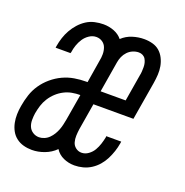

<svg xmlns="http://www.w3.org/2000/svg" viewBox="-104 -633 708 735"><g transform="rotate(20 250.0 -265.0)"><path d="M102 8Q84 8 67.5 3.5Q51 -1 38 -11Q25 -21 17 -35.5Q9 -50 5.5 -67Q2 -84 2.5 -101.5Q3 -119 6 -136Q10 -160 17.5 -183Q25 -206 39 -226.5Q53 -247 72.5 -263.5Q92 -280 114.5 -290.5Q137 -301 161 -305Q185 -309 208 -309H214L229 -401Q232 -415 232 -429Q232 -443 227.5 -455.5Q223 -468 212 -475.5Q201 -483 187 -483Q172 -483 158.5 -474Q145 -465 136.5 -452Q128 -439 123 -424.5Q118 -410 116 -395Q115 -394 115 -393Q115 -392 115 -391H54Q54 -393 54.5 -394.5Q55 -396 55 -398Q58 -416 63.5 -433Q69 -450 78 -466Q87 -482 99.5 -496Q112 -510 127.5 -520Q143 -530 161 -534Q179 -538 196 -538Q219 -538 239.5 -530Q260 -522 273 -506Q291 -523 314.5 -530.5Q338 -538 362 -538Q380 -538 396.5 -533.5Q413 -529 425 -518.5Q437 -508 444.5 -493Q452 -478 455 -461.5Q458 -445 457 -427.5Q456 -410 453 -392L427 -237H264L246 -129Q244 -115 243.5 -101.5Q243 -88 246.5 -75.5Q250 -63 260.5 -55Q271 -47 284 -47Q299 -47 312 -56.5Q325 -66 332.5 -79Q340 -92 344.5 -106Q349 -120 352 -135Q352 -136 352 -137Q352 -138 352 -139H413Q413 -137 412.5 -135.5Q412 -134 412 -132Q409 -114 403.5 -97.5Q398 -81 390 -65Q382 -49 370 -35Q358 -21 342.5 -11Q327 -1 309.5 3.5Q292 8 275 8Q251 8 230 -1.5Q209 -11 197 -30Q178 -11 152.5 -1.5Q127 8 102 8ZM273 -293H375L393 -401Q395 -410 395.5 -418.5Q396 -427 396 -436Q396 -445 394 -453Q392 -461 388 -468Q384 -475 376.5 -479Q369 -483 360 -483Q348 -483 336 -478Q324 -473 315 -463.5Q306 -454 301 -442.5Q296 -431 294 -419ZM111 -47Q121 -47 132 -51.5Q143 -56 151.5 -64.5Q160 -73 166 -83Q172 -93 176 -103.5Q180 -114 182.5 -125Q185 -136 187 -147L205 -253Q188 -253 171.5 -250Q155 -247 139.5 -239Q124 -231 111 -219Q98 -207 88.5 -192Q79 -177 74 -161Q69 -145 66 -128Q64 -115 64 -100.5Q64 -86 69 -74Q74 -62 85.5 -54.5Q97 -47 111 -47Z"/></g></svg>

Font: Iosevka Slab Light Oblique
Style: Regular
Weight: 300
Italic angle: -9°
Monospace: yes
Designer: Belleve Invis
Foundry: Belleve Invis
Version: Version 11.1.1; ttfautohint (v1.8.3)